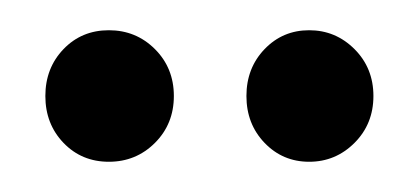

<svg xmlns="http://www.w3.org/2000/svg" viewBox="-20 -673 277 127"><path d="M184.5 -653Q202 -653 214.5 -640.5Q227 -628 227 -609.5Q227 -591 214.5 -578.5Q202 -566 184.5 -566Q167 -566 155 -578.5Q143 -591 143 -609.5Q143 -628 155 -640.5Q167 -653 184.5 -653ZM52 -653Q70 -653 82.5 -640.5Q95 -628 95 -609.5Q95 -591 82.5 -578.5Q70 -566 52 -566Q34 -566 22 -578.5Q10 -591 10 -609.5Q10 -628 22 -640.5Q34 -653 52 -653Z"/></svg>

Font: Halant
Style: Regular
Weight: 400
Designer: Hitesh Malaviya (Devanagari), Satya Rajpurohit (Latin)
Foundry: Indian Type Foundry
Version: Version 1.101;PS 1.0;hotconv 1.0.78;makeotf.lib2.5.61930; tt